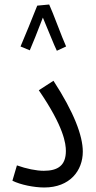

<svg xmlns="http://www.w3.org/2000/svg" viewBox="-20 -827 425 851"><path d="M145 -802C130 -763 82 -646 71 -621L112 -604C119 -619 150 -696 170 -749C189 -705 221 -623 232 -602L273 -621C255 -660 215 -771 198 -807ZM35 -26C71 -8 131 4 176 4C290 4 347 -71 347 -155C347 -225 308 -329 217 -469L152 -427C264 -264 272 -189 272 -158C272 -94 237 -70 174 -70C141 -70 97 -79 55 -94Z"/></svg>

Font: Noto Sans Arabic UI XCn
Style: Regular
Weight: 400
Width: 2
Designer: Monotype Design Team, Nadine Chahine and Nizar Qandah
Foundry: Monotype Imaging Inc.
Version: Version 2.010